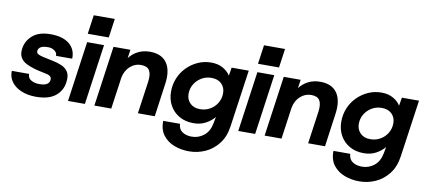

<svg xmlns="http://www.w3.org/2000/svg" viewBox="-81 -1022 3459 1556"><g transform="rotate(10 1648.5 -244.0)"><path d="M232 12Q164 12 111.5 -10Q59 -32 30.5 -71Q2 -110 4 -161H146Q147 -124 176.5 -109Q206 -94 240 -94Q283 -94 302.5 -106Q322 -118 325 -137Q329 -158 319.5 -168.5Q310 -179 295 -183Q280 -187 265 -190Q249 -193 225 -198.5Q201 -204 190 -207Q147 -219 114 -236Q81 -253 65 -282Q49 -311 56 -356Q66 -421 117.5 -464.5Q169 -508 264 -508Q364 -508 418 -463.5Q472 -419 469 -343H336Q337 -369 314 -385Q291 -401 262 -401Q221 -401 202 -390Q183 -379 180 -359Q177 -340 191.5 -331.5Q206 -323 231 -317Q241 -315 258 -311Q275 -307 291.5 -304Q308 -301 316 -299Q357 -291 391.5 -276Q426 -261 444.5 -231.5Q463 -202 456 -149Q447 -76 391.5 -32Q336 12 232 12Z M558 -564 580 -720H753L731 -564ZM495 0 565 -496H704L634 0Z M1070 0 1108 -268Q1116 -329 1097.5 -359.5Q1079 -390 1027 -390Q978 -390 939 -355.5Q900 -321 888 -262L851 0H712L782 -496H921L911 -426Q940 -464 983 -486Q1026 -508 1081 -508Q1177 -508 1220 -446.5Q1263 -385 1247 -273L1209 0Z M1530 232Q1466 232 1409 210.5Q1352 189 1316.5 143Q1281 97 1283 25H1421Q1423 69 1454 90Q1485 111 1532 111Q1587 111 1631 76.5Q1675 42 1688 -27L1698 -80Q1670 -46 1627 -22.5Q1584 1 1526 1Q1460 1 1410 -27.5Q1360 -56 1332 -106Q1304 -156 1304 -220Q1304 -279 1325.5 -331Q1347 -383 1386 -422.5Q1425 -462 1476 -485Q1527 -508 1585 -508Q1642 -508 1682.5 -484.5Q1723 -461 1743 -428L1754 -496H1895L1828 -27Q1816 60 1771.5 117.5Q1727 175 1664 203.5Q1601 232 1530 232ZM1559 -120Q1605 -120 1642 -141.5Q1679 -163 1700.5 -199.5Q1722 -236 1722 -279Q1722 -326 1692 -356Q1662 -386 1609 -386Q1564 -386 1527.5 -364.5Q1491 -343 1469 -307Q1447 -271 1447 -227Q1447 -181 1477 -150.5Q1507 -120 1559 -120Z M1959 -564 1981 -720H2154L2132 -564ZM1896 0 1966 -496H2105L2035 0Z M2471 0 2509 -268Q2517 -329 2498.5 -359.5Q2480 -390 2428 -390Q2379 -390 2340 -355.5Q2301 -321 2289 -262L2252 0H2113L2183 -496H2322L2312 -426Q2341 -464 2384 -486Q2427 -508 2482 -508Q2578 -508 2621 -446.5Q2664 -385 2648 -273L2610 0Z M2931 232Q2867 232 2810 210.5Q2753 189 2717.5 143Q2682 97 2684 25H2822Q2824 69 2855 90Q2886 111 2933 111Q2988 111 3032 76.5Q3076 42 3089 -27L3099 -80Q3071 -46 3028 -22.5Q2985 1 2927 1Q2861 1 2811 -27.5Q2761 -56 2733 -106Q2705 -156 2705 -220Q2705 -279 2726.5 -331Q2748 -383 2787 -422.5Q2826 -462 2877 -485Q2928 -508 2986 -508Q3043 -508 3083.5 -484.5Q3124 -461 3144 -428L3155 -496H3296L3229 -27Q3217 60 3172.5 117.5Q3128 175 3065 203.5Q3002 232 2931 232ZM2960 -120Q3006 -120 3043 -141.5Q3080 -163 3101.5 -199.5Q3123 -236 3123 -279Q3123 -326 3093 -356Q3063 -386 3010 -386Q2965 -386 2928.5 -364.5Q2892 -343 2870 -307Q2848 -271 2848 -227Q2848 -181 2878 -150.5Q2908 -120 2960 -120Z"/></g></svg>

Font: Host Grotesk ExtraBold
Style: Italic
Weight: 800
Italic angle: -8°
Designer: Doğukan Karapınar
Foundry: Element Type
Version: Version 1.003; ttfautohint (v1.8.4.7-5d5b)